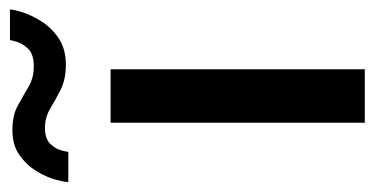

<svg xmlns="http://www.w3.org/2000/svg" viewBox="-264 -562 770 395"><g transform="rotate(-90 121.5 -365.0)"><path d="M66 0V-523H176V0ZM185 -615Q155 -615 133.5 -626Q112 -637 94.5 -647.5Q77 -658 55 -658Q33 -658 22.5 -647Q12 -636 9 -624Q6 -612 6 -610H-56Q-56 -618 -51 -636.5Q-46 -655 -33.5 -675.5Q-21 -696 -0.5 -710.5Q20 -725 51 -725Q81 -725 101 -714Q121 -703 139.5 -692Q158 -681 182 -681Q207 -681 218 -692.5Q229 -704 232.5 -716Q236 -728 236 -730H299Q299 -723 293.5 -705Q288 -687 275 -666Q262 -645 240 -630Q218 -615 185 -615Z"/></g></svg>

Font: Raleway Thin SemiBold
Style: Regular
Weight: 600
Version: Version 4.026